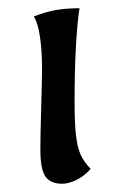

<svg xmlns="http://www.w3.org/2000/svg" viewBox="-20 -437 284 466"><path d="M78 -73Q78 -110 80 -178Q82 -242 82 -272Q82 -313 77 -347.5Q72 -382 62 -397Q90 -408 115.5 -412.5Q141 -417 173 -417Q168 -388 164.5 -327.5Q161 -267 161 -192Q161 -137 164.5 -108Q168 -79 175.5 -62Q183 -45 200 -27Q184 -9 165 0Q146 9 131 9Q102 9 90 -9Q78 -27 78 -73Z"/></svg>

Font: Mirza
Style: Regular
Weight: 400
Designer: Arabic design by Kourosh Beigpour, Latin design by Eduardo Tunni, engineering by Lasse Fister
Version: Version 1.000